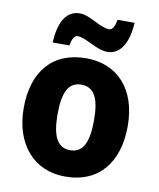

<svg xmlns="http://www.w3.org/2000/svg" viewBox="-86 -832 753 909"><g transform="rotate(10 290.5 -377.0)"><path d="M487 -764H405C399 -728 387 -713 374 -713C328 -713 275 -763 225 -763C156 -763 126 -698 121 -605H202C207 -642 221 -655 233 -655C274 -655 330 -606 383 -606C439 -606 481 -656 487 -764ZM540 -276C540 -458 438 -559 292 -559C129 -559 40 -451 40 -276C40 -105 136 10 289 10C454 10 540 -106 540 -276ZM203 -275C203 -381 229 -432 290 -432C353 -432 378 -380 378 -276C378 -171 353 -117 291 -117C228 -117 203 -171 203 -275Z"/></g></svg>

Font: Noto Sans Thai SemCond ExtBd
Style: Regular
Weight: 800
Width: 4
Designer: Monotype Design Team
Foundry: Monotype Imaging Inc.
Version: Version 2.002